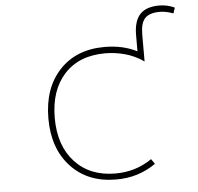

<svg xmlns="http://www.w3.org/2000/svg" viewBox="-62 -1012 1123 1088"><g transform="rotate(-5 500.0 -468.5)"><path d="M883.8 -949.2Q928.7 -949.2 970.7 -929.7L960 -897.5Q918.9 -913.1 883.8 -913.1Q824.2 -913.1 798.8 -885.7Q773.4 -858.4 773.4 -793V-640.6Q722.7 -675.8 666.5 -690.9Q610.4 -706.1 554.7 -706.1Q406.2 -706.1 322.3 -614.7Q238.3 -523.4 238.3 -365.2Q238.3 -208 323.7 -115.2Q409.2 -22.5 554.7 -22.5Q669.9 -22.5 761.7 -85.9L781.2 -57.6Q680.7 12.7 554.7 11.7Q394.5 11.7 298.3 -91.3Q202.1 -194.3 202.1 -365.2Q202.1 -538.1 297.4 -640.1Q392.6 -742.2 554.7 -742.2Q658.2 -742.2 738.3 -701.2V-793Q738.3 -873 773.4 -911.1Q808.6 -949.2 883.8 -949.2Z"/></g></svg>

Font: Gen Shin Gothic Monospace ExtraLight
Style: Regular
Weight: 200
Designer: [Source Han Sans]
Ryoko NISHIZUKA  (kana & ideographs); Paul D. Hunt (Latin, Greek & Cyrillic); Wenlong ZHANG  (bopomofo
Version: Version 1.002.20150607